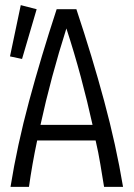

<svg xmlns="http://www.w3.org/2000/svg" viewBox="-20 -729 521 749"><path d="M21 0Q47 -162 93.5 -334.5Q140 -507 201 -693H278Q340 -507 386.5 -334.5Q433 -162 460 0H386Q379 -42 371.5 -88Q364 -134 353 -181H125Q115 -134 107 -88.5Q99 -43 93 0ZM138 -242H341Q321 -333 295.5 -428Q270 -523 239 -618Q209 -524 183.5 -429Q158 -334 138 -242ZM66 -499 19 -509 61 -709 123 -693Z"/></svg>

Font: Ubuntu Sans Condensed
Style: Regular
Weight: 400
Width: 3
Designer: Dalton Maag Ltd
Foundry: Dalton Maag Ltd
Version: Version 1.006; ttfautohint (v1.8.4.7-5d5b)